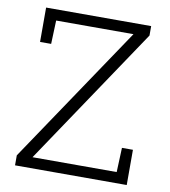

<svg xmlns="http://www.w3.org/2000/svg" viewBox="-80 -780 751 849"><g transform="rotate(10 295.0 -355.5)"><path d="M492.2 -48.8 496.6 -158.2H545.9V0H44.4V-44.9L459.5 -662.1H112.3L108.4 -556.6H58.6V-710.9H530.3V-668.5L114.3 -48.8Z"/></g></svg>

Font: Suwannaphum Light
Style: Regular
Weight: 300
Designer: Danh Hong
Version: Version 8.002; ttfautohint (v1.8.3)